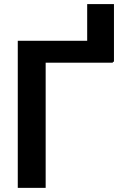

<svg xmlns="http://www.w3.org/2000/svg" viewBox="-20 -908 594 928"><path d="M530.8 -888.2V-609.4H401.4V-888.2ZM525.4 -710.9V-605H200.7V0H65.9V-710.9Z"/></svg>

Font: Roboto SemiBold
Style: Regular
Weight: 600
Designer: Christian Robertson
Foundry: Google
Version: Version 3.009; 2024